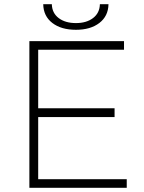

<svg xmlns="http://www.w3.org/2000/svg" viewBox="-20 -895 687 915"><path d="M120 -699V0H584V-41H162V-337H526V-379H162V-658H571V-699ZM229.5 -785.5C257.8 -763.8 295.3 -753 342 -753C388 -753 425.2 -763.8 453.5 -785.5C481.8 -807.2 496.3 -837 497 -875H456C455.3 -847 444.5 -825 423.5 -809C402.5 -793 375.3 -785 342 -785C308 -785 280.5 -793 259.5 -809C238.5 -825 227.7 -847 227 -875H186C186.7 -837 201.2 -807.2 229.5 -785.5Z"/></svg>

Font: Montserrat Custom ExtraLight
Style: Regular
Weight: 300
Designer: Julieta Ulanovsky
Foundry: Julieta Ulanovsky
Version: Version 7.200